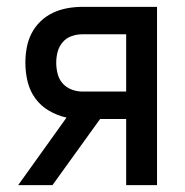

<svg xmlns="http://www.w3.org/2000/svg" viewBox="-20 -540 540 560"><path d="M33 0 174 -197Q147 -203 123 -217Q99 -231 83 -253Q67 -275 60.5 -302Q54 -329 54 -357Q54 -379 58 -401Q62 -423 72 -442.5Q82 -462 98 -477.5Q114 -493 134 -502.5Q154 -512 176 -516Q198 -520 220 -520H438V0H348V-193H272L133 0ZM348 -273V-440H220Q204 -440 188.5 -434.5Q173 -429 162.5 -416.5Q152 -404 148 -388.5Q144 -373 144 -357Q144 -341 148 -325Q152 -309 162.5 -297Q173 -285 188.5 -279Q204 -273 220 -273Z"/></svg>

Font: Iosevka SS04 Medium
Style: Regular
Weight: 500
Monospace: yes
Designer: Belleve Invis
Foundry: Belleve Invis
Version: Version 19.0.0; ttfautohint (v1.8.4)